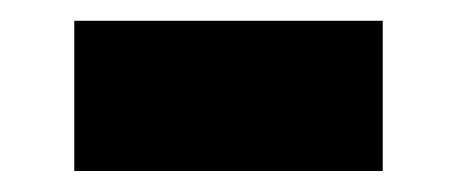

<svg xmlns="http://www.w3.org/2000/svg" viewBox="-20 -374 436 183"><path d="M50.8 -211V-354.2H344.8V-211Z"/></svg>

Font: Geologica-Sharp
Style: Regular
Weight: 100
Designer: Sindre Bremnes, Frode Helland
Foundry: Monokrom Skriftforlag AS
Version: Version 1.010;gftools[0.9.28]